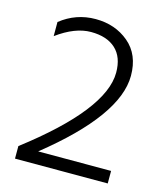

<svg xmlns="http://www.w3.org/2000/svg" viewBox="-102 -737 695 814"><g transform="rotate(15 246.0 -330.0)"><path d="M447 0H40V-55Q360 -300 360 -463Q360 -531 321.5 -566.5Q283 -602 213 -602Q143 -602 64 -544V-606Q132 -660 218 -660Q304 -660 364 -609.5Q424 -559 424 -466Q424 -292 127 -55H447Z"/></g></svg>

Font: Hind Kochi Light
Style: Regular
Weight: 300
Designer: Dhruvi Tolia
Foundry: Indian Type Foundry
Version: Version 0.702;PS 1.0;hotconv 1.0.81;makeotf.lib2.5.63406